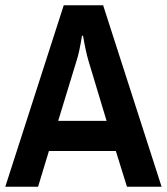

<svg xmlns="http://www.w3.org/2000/svg" viewBox="-20 -706 632 726"><path d="M221 -686H370L591 0H460L418 -135H165L124 0H0ZM314 -478Q304 -512 294 -571H290Q280 -508 270 -478L200 -249H383Z"/></svg>

Font: AXENEO7
Style: Regular
Weight: 400
Designer: Hector Gatti, Simon Guibord
Foundry: Omnibus-Type, Jean-Christophe Thérien
Version: Version 1.000